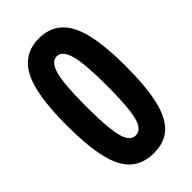

<svg xmlns="http://www.w3.org/2000/svg" viewBox="-204 -688 757 757"><g transform="rotate(-45 175.0 -309.5)"><path d="M176 11Q120 11 83 -20Q46 -51 28.5 -121.5Q11 -192 11 -310Q11 -483 51 -556.5Q91 -630 176 -630Q261 -630 301 -556.5Q341 -483 341 -310Q341 -192 323.5 -121.5Q306 -51 269.5 -19.5Q233 12 176 11ZM176 -89Q196 -89 209 -108.5Q222 -128 228 -176.5Q234 -225 234 -311Q234 -432 220 -481Q206 -530 176 -530Q145 -530 131.5 -481Q118 -432 118 -311Q118 -225 124 -176.5Q130 -128 143 -108.5Q156 -89 176 -89Z"/></g></svg>

Font: Inconsolata ExtraCondensed Black
Style: Regular
Weight: 900
Width: 2
Monospace: yes
Designer: Raph Levien, Cyreal, Brenton Simpson
Foundry: Raph Levien, Cyreal, Google
Version: Version 3.001; ttfautohint (v1.8.2.53-6de2)